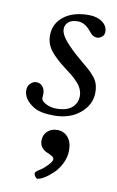

<svg xmlns="http://www.w3.org/2000/svg" viewBox="-83 -474 492 805"><g transform="rotate(10 163.5 -71.5)"><path d="M98.1 -68.8Q98.1 -66.4 97.7 -61Q97.2 -55.7 97.2 -51.3Q97.2 -38.6 117.7 -28.1Q138.2 -17.6 160.6 -17.6Q206.5 -17.6 228.5 -37.1Q250.5 -56.6 250.5 -85.9Q250.5 -101.6 244.1 -116Q237.8 -130.4 225.1 -143.8Q212.4 -157.2 201.9 -166Q191.4 -174.8 174.3 -187.5Q126 -223.6 104.5 -251.7Q83 -279.8 83 -315.4Q83 -365.7 122.6 -396.7Q162.1 -427.7 229 -427.7Q264.2 -427.7 286.6 -411.4Q309.1 -395 309.1 -370.1Q309.1 -356.4 299.1 -348.4Q289.1 -340.3 278.3 -340.3Q270 -340.3 263.7 -343.8Q257.3 -347.2 253.7 -350.8Q250 -354.5 241.2 -365.2Q217.3 -393.6 188 -393.6Q161.6 -393.6 148.2 -381.6Q134.8 -369.6 134.8 -351.6Q134.8 -334.5 150.1 -313Q165.5 -291.5 202.6 -257.3Q215.3 -245.6 235.8 -228.8Q256.3 -211.9 267.1 -202.1Q277.8 -192.4 289.8 -178.2Q301.8 -164.1 306.9 -147.9Q312 -131.8 312 -111.8Q312 -61 268.8 -24.2Q225.6 12.7 157.2 12.7Q99.1 12.7 70.8 -4.9Q24.9 -33.2 24.9 -72.3Q24.9 -89.8 36.4 -101.1Q47.9 -112.3 61.5 -112.3Q76.7 -112.3 87.4 -100.6Q98.1 -88.9 98.1 -68.8ZM120.1 265.6Q120.1 257.8 140.1 246.1Q152.8 238.8 169.9 221.2Q187 203.6 187 193.4Q187 186.5 177.2 180.7Q167.5 174.8 155.8 170.4Q144 166 134.3 154.3Q124.5 142.6 124.5 125Q124.5 100.1 140.9 85Q157.2 69.8 183.1 69.8Q210 69.8 227.8 89.8Q245.6 109.9 245.6 146.5Q245.6 174.3 232.2 201.4Q218.8 228.5 200.2 246.1Q181.6 263.7 163.6 274.7Q145.5 285.6 134.8 285.6Q130.4 285.6 125.2 278.3Q120.1 271 120.1 265.6Z"/></g></svg>

Font: Cooper*
Style: Italic
Weight: 400
Italic angle: -7°
Designer: Owen Earl
Foundry: indestructible type*
Version: Version 0.001